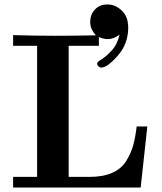

<svg xmlns="http://www.w3.org/2000/svg" viewBox="-20 -844 731 864"><path d="M39 0V-48H147V-638H39V-686Q134 -683 228 -683Q301 -683 412 -685Q412 -685 409 -688Q406 -692 403.5 -695Q401 -698 397.5 -704Q394 -710 391.5 -715.5Q389 -721 387.5 -729Q386 -737 386 -746Q386 -779 407.5 -801.5Q429 -824 463 -824Q499 -824 528 -796.5Q557 -769 557 -720Q557 -647 510 -593.5Q463 -540 436 -540Q429 -540 423 -545.5Q417 -551 417 -558Q417 -565 437 -577Q457 -589 482.5 -616.5Q508 -644 518 -688Q492 -668 464 -668Q448 -668 425 -677V-638H289V-48H383Q444 -48 485.5 -66.5Q527 -85 548.5 -120.5Q570 -156 579.5 -190.5Q589 -225 595 -275H643L613 0Z"/></svg>

Font: CMU Serif
Style: Bold
Weight: 700
Version: Version 0.7.0